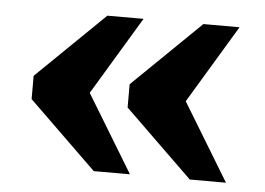

<svg xmlns="http://www.w3.org/2000/svg" viewBox="-39 -536 714 518"><g transform="rotate(5 318.0 -276.5)"><path d="M179 -236 180 -313 330 -66H232L48 -245V-308L232 -487H330ZM439 -236 440 -313 590 -66H492L308 -245V-308L492 -487H590Z"/></g></svg>

Font: Roboto Serif
Style: Bold
Weight: 700
Designer: Greg Gazdowicz
Foundry: Commercial Type
Version: Version 1.008